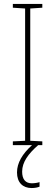

<svg xmlns="http://www.w3.org/2000/svg" viewBox="-20 -734 278 971"><path d="M92 134C92 86 123 44 173 0H194V-19L133 -22V-691L194 -695V-714H45V-695L107 -691V-22L45 -19V0H142C93 44 66 90 66 138C66 189 95 217 140 217C156 217 171 214 180 210V187C172 190 155 193 141 193C109 193 92 173 92 134Z"/></svg>

Font: Noto Sans Myanmar UI Condensed Thin
Style: Regular
Weight: 100
Width: 3
Designer: Monotype Design Team
Foundry: Monotype Imaging Inc.
Version: Version 2.103